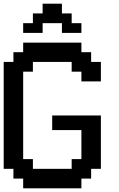

<svg xmlns="http://www.w3.org/2000/svg" viewBox="-20 -1020 644 1040"><path d="M262.7 0H105.5V-26.4V-52.7H79.1H52.7V-79.1V-105.5H26.4H0V-394.5V-684.6H26.4H52.7V-710.9V-737.3H79.1H105.5V-762.7V-789.1H262.7H420.9V-762.7V-737.3H447.3H473.6V-710.9V-684.6H500H526.4V-631.8V-579.1H473.6H420.9V-605.5V-631.8H394.5H368.2V-658.2V-684.6H262.7H158.2V-658.2V-631.8H131.8H105.5V-394.5V-158.2H131.8H158.2V-131.8V-105.5H262.7H368.2V-131.8V-158.2H394.5H420.9V-237.3V-315.4H341.8H262.7V-355.5V-394.5H394.5H526.4V-250V-105.5H500H473.6V-79.1V-52.7H447.3H420.9V-26.4V0ZM158.2 -841.8H105.5V-868.2V-894.5H131.8H158.2V-920.9V-947.3H184.6H210.9V-973.6V-1000H262.7H315.4V-973.6V-947.3H341.8H368.2V-920.9V-894.5H394.5H420.9V-868.2V-841.8H368.2H315.4V-868.2V-894.5H262.7H210.9V-868.2V-841.8Z"/></svg>

Font: VCR Jazz Mono
Style: Regular
Weight: 400
Version: Version 3.1